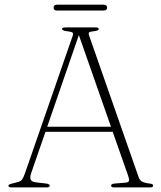

<svg xmlns="http://www.w3.org/2000/svg" viewBox="-20 -820 706 840"><path d="M197.5 -8Q197.5 0 183.5 0H31.5Q17 0 17 -7.5Q17 -10.5 20 -12.5Q23 -14.5 33 -17L58 -23.5Q71 -27 76.8 -34.8Q82.5 -42.5 90 -64L297.5 -662Q301.5 -672.5 297.8 -676.8Q294 -681 276.5 -683Q251.5 -685.5 251.5 -693Q251.5 -700 266 -700H398Q412 -700 412 -693.5Q412 -689.5 407.2 -687Q402.5 -684.5 388 -683Q372.5 -681.5 369.5 -678Q366.5 -674.5 369.5 -665.5L586.5 -45Q590.5 -32.5 600.5 -26.2Q610.5 -20 631 -17.5Q642.5 -16.5 646.2 -14.2Q650 -12 650 -8Q650 0 635.5 0H480Q466 0 466 -8Q466 -15.5 481.5 -17L529.5 -21Q542.5 -22 544.2 -29Q546 -36 540.5 -51.5L473 -243.5H179L117 -64.5Q110 -44 114 -34.5Q118 -25 135.5 -22.5L182 -17Q197.5 -15 197.5 -8ZM186.5 -265.5H465.5L325 -666.5ZM214.5 -786.5Q214.5 -799.5 229.5 -799.5H433.5Q448.5 -799.5 448.5 -786.5Q448.5 -774 433.5 -774H229.5Q214.5 -774 214.5 -786.5Z"/></svg>

Font: Fraunces 9pt S000 Thin
Style: Regular
Weight: 100
Version: Version 1.000; ttfautohint (v1.8.3)